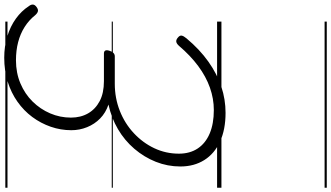

<svg xmlns="http://www.w3.org/2000/svg" viewBox="-340 -700 1525 884"><g transform="rotate(-90 422.0 -257.5)"><path d="M345 19Q268 19 212.5 -6.5Q157 -32 127.5 -79Q98 -126 98 -189Q98 -248 119.5 -302Q141 -356 179.5 -401Q218 -446 270 -476.5Q322 -507 383 -520Q345 -533 319 -558.5Q293 -584 279 -618.5Q265 -653 265 -691Q265 -740 281 -786Q297 -832 326 -871Q355 -910 396 -939Q437 -968 488 -984Q539 -1000 599 -1000Q651 -1000 697 -986Q743 -972 778.5 -946.5Q814 -921 836 -887Q844 -877 843.5 -868Q843 -859 832 -851Q821 -843 812.5 -845Q804 -847 795 -857Q772 -886 740.5 -906Q709 -926 670.5 -936Q632 -946 587 -946Q529 -946 480.5 -925.5Q432 -905 397 -869.5Q362 -834 342.5 -788.5Q323 -743 323 -693Q323 -648 342.5 -614Q362 -580 399 -560.5Q436 -541 491 -541H618Q628 -541 631.5 -535Q635 -529 631 -516Q627 -503 620.5 -497Q614 -491 605 -491H479Q413 -491 354.5 -468Q296 -445 251.5 -403.5Q207 -362 182 -309Q157 -256 157 -196Q157 -145 181 -109Q205 -73 250 -54Q295 -35 358 -35Q410 -35 461 -53Q512 -71 560.5 -107Q609 -143 654 -196Q664 -207 673 -208Q682 -209 692 -200Q702 -192 700.5 -183Q699 -174 688 -161Q637 -100 580.5 -60Q524 -20 465.5 -0.5Q407 19 345 19ZM0 475H765V485H0ZM0 -20H765V0H0ZM0 -505H765V-500H0ZM0 -995H765V-985H0Z"/></g></svg>

Font: Playwrite CZ Guides
Style: Regular
Weight: 400
Designer: Veronika Burian, José Scaglione
Foundry: TypeTogether
Version: Version 1.003